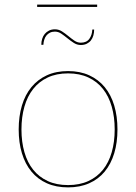

<svg xmlns="http://www.w3.org/2000/svg" viewBox="-20 -806 590 832"><path d="M275 -498Q326.5 -498 366.5 -479.8Q406.5 -461.5 433.8 -428.5Q461 -395.5 475 -348.8Q489 -302 489 -245Q489 -188 475 -141.8Q461 -95.5 433.8 -62.5Q406.5 -29.5 366.5 -11.8Q326.5 6 275 6Q223 6 183.2 -11.8Q143.5 -29.5 116.2 -62.5Q89 -95.5 75 -141.8Q61 -188 61 -245Q61 -302 75 -348.8Q89 -395.5 116.2 -428.5Q143.5 -461.5 183.2 -479.8Q223 -498 275 -498ZM275 -4Q325 -4 363 -21.5Q401 -39 426.2 -70.5Q451.5 -102 464.2 -146.5Q477 -191 477 -245Q477 -299 464.2 -343.8Q451.5 -388.5 426.2 -420.5Q401 -452.5 363 -470.2Q325 -488 275 -488Q224.5 -488 186.8 -470.2Q149 -452.5 123.8 -420.5Q98.5 -388.5 85.8 -343.8Q73 -299 73 -245Q73 -191 85.8 -146.5Q98.5 -102 123.8 -70.5Q149 -39 186.8 -21.5Q224.5 -4 275 -4ZM330 -621Q355 -621 367 -637.5Q379 -654 380 -678H388Q388 -664.5 384.5 -652.2Q381 -640 374 -631Q367 -622 356 -616.5Q345 -611 330 -611Q314 -611 300 -620Q286 -629 272.5 -640Q259 -651 245.8 -660Q232.5 -669 218 -669Q206 -669 196.8 -664.5Q187.5 -660 181.2 -652.2Q175 -644.5 171.8 -634Q168.5 -623.5 168 -612H159Q159 -625.5 162.8 -637.8Q166.5 -650 174 -659Q181.5 -668 192.5 -673.5Q203.5 -679 218 -679Q234.5 -679 248.5 -670Q262.5 -661 275.8 -650Q289 -639 302.2 -630Q315.5 -621 330 -621ZM141 -786H401V-776H141Z"/></svg>

Font: Lato 2
Style: Regular
Weight: 100
Designer: Lukasz Dziedzic with Adam Twardoch and Botio Nikoltchev
Foundry: tyPoland Lukasz Dziedzic
Version: Version 2.015; 2015-08-06; http://www.latofonts.com/